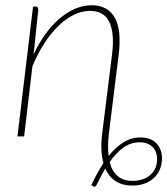

<svg xmlns="http://www.w3.org/2000/svg" viewBox="-20 -520 638 732"><path d="M485.5 169.5Q507.5 169.5 525 163.2Q542.5 157 554.5 145.8Q566.5 134.5 572.8 119.2Q579 104 579 86Q579 74 575.2 62.5Q571.5 51 563.5 42.2Q555.5 33.5 542.8 28Q530 22.5 512 22.5Q479.5 22.5 451.8 41.8Q424 61 398 97.5Q407 133 428.5 151.2Q450 169.5 485.5 169.5ZM395.5 -14Q389.5 37 394 74.5Q421 41 450.8 22.5Q480.5 4 515 4Q554.5 4 576 26Q597.5 48 597.5 84Q597.5 107.5 589.2 126.5Q581 145.5 566.2 159Q551.5 172.5 530.8 180Q510 187.5 484.5 187.5Q447 187.5 421 170.8Q395 154 381.5 122.5Q373 136.5 365 151.8Q357 167 348.5 184.5Q344.5 191 341.5 191.8Q338.5 192.5 334.5 190L328.5 185Q350 139 374.5 101.5Q361 55 370 -14.5L407.5 -315.5Q417 -393 397 -435.8Q377 -478.5 322 -478.5Q292.5 -478.5 262 -463.8Q231.5 -449 203 -421.5Q174.5 -394 149 -354.8Q123.5 -315.5 103.5 -267L72 0H46.5L106 -495H116Q121.5 -495 123.8 -491.5Q126 -488 126 -483.5L108 -312Q128 -355.5 153.5 -390.5Q179 -425.5 207.8 -449.8Q236.5 -474 267.2 -487Q298 -500 329 -500Q361 -500 383.2 -487.5Q405.5 -475 418.2 -451.5Q431 -428 434.5 -393.8Q438 -359.5 433 -315.5Z"/></svg>

Font: Lato ExtraLight
Style: Italic
Weight: 275
Italic angle: -7°
Designer: Lukasz Dziedzic with Adam Twardoch and Botio Nikoltchev
Foundry: tyPoland Lukasz Dziedzic
Version: Version 2.015; 2015-08-06; http://www.latofonts.com/